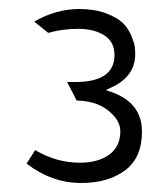

<svg xmlns="http://www.w3.org/2000/svg" viewBox="-20 -860 373 426"><path d="M160 -454Q95 -454 39 -497L58 -527Q105 -499 157 -499Q198 -499 222.5 -517Q247 -535 247 -569Q247 -593 220.5 -614.5Q194 -636 150 -637L129 -678H147Q234 -678 234 -738Q234 -767 211.5 -781.5Q189 -796 153 -796Q118 -796 87 -787L56 -812Q104 -840 156 -840Q190 -840 215 -830.5Q240 -821 252 -809.5Q264 -798 271 -781.5Q278 -765 279 -756.5Q280 -748 280 -740Q280 -690 227 -666L215 -660L227 -656Q295 -632 295 -568Q295 -510 257.5 -482Q220 -454 160 -454Z"/></svg>

Font: Charger Pro
Style: Lit
Weight: 300
Designer: Jasper
Foundry: Cannot Into Space Fonts
Version: Version 1.09